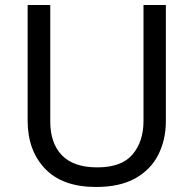

<svg xmlns="http://www.w3.org/2000/svg" viewBox="-20 -734 771 764"><path d="M640 -252Q640 -178 610 -118.5Q580 -59 518.5 -24.5Q457 10 362 10Q229 10 159.5 -62.5Q90 -135 90 -254V-714H180V-251Q180 -164 226.5 -116Q273 -68 367 -68Q464 -68 507.5 -119.5Q551 -171 551 -252V-714H640Z"/></svg>

Font: lbangla25
Style: Book
Weight: 400
Designer: Jelle Bosma - Monotype Design Team
Foundry: Monotype Imaging Inc.
Version: Version 2.003